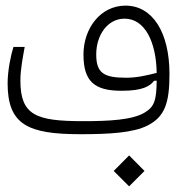

<svg xmlns="http://www.w3.org/2000/svg" viewBox="-20 -471 626 676"><path d="M263.2 1.5C365.2 1.5 449.7 -3.4 500 -29.3C561 -60.5 576.7 -109.9 576.7 -210.4C576.7 -357.9 516.6 -451.2 421.9 -451.2C333 -451.2 273.9 -370.1 273.9 -279.3C273.9 -185.1 311.5 -151.4 407.7 -151.4C481.9 -151.4 507.3 -167 522.5 -186.5L531.7 -187C530.8 -118.2 523.9 -95.7 490.2 -75.2C446.8 -48.3 362.3 -44.4 272.9 -44.4C106.9 -44.4 51.8 -64.9 51.8 -187.5C51.8 -227.5 60.5 -268.6 66.9 -305.7H27.3C18.6 -278.3 6.8 -223.1 6.8 -177.7C6.8 -31.7 78.6 1.5 263.2 1.5ZM531.7 -214.4C499 -206.1 462.9 -197.3 423.8 -197.3C344.7 -197.3 318.8 -214.4 318.8 -279.3C318.8 -347.2 358.4 -405.3 418.5 -405.3C489.7 -405.3 529.8 -324.7 531.7 -214.4ZM434.6 185.1 488.8 130.9 434.6 76.2 380.4 130.9Z"/></svg>

Font: Cascadia Mono PL ExtraLight
Style: Regular
Weight: 200
Monospace: yes
Designer: Aaron Bell
Foundry: Saja Typeworks
Version: Version 2404.023